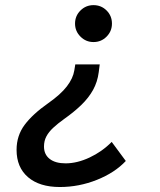

<svg xmlns="http://www.w3.org/2000/svg" viewBox="-20 -547 626 752"><path d="M214.4 185.5Q134.8 185.5 89.8 147Q44.9 108.4 44.9 40Q44.9 -15.6 76.4 -57.9Q107.9 -100.1 168.5 -142.6Q217.8 -177.2 241.9 -208.7Q266.1 -240.2 271 -271L274.9 -294.9H370.6L366.7 -264.2Q361.8 -226.1 344.5 -194.8Q327.1 -163.6 298.6 -136Q270 -108.4 231.4 -81.1Q206.1 -63 188.5 -46.6Q170.9 -30.3 161.6 -12.7Q152.3 4.9 152.3 26.9Q152.3 58.1 174.6 75.4Q196.8 92.8 236.8 92.8ZM214.4 185.5 236.8 92.8Q282.2 92.8 331.1 69.8Q379.9 46.9 417.5 8.8L472.7 83.5Q429.7 129.4 359.4 157.5Q289.1 185.5 214.4 185.5ZM346.2 -382.3Q316.4 -382.3 295.2 -403.6Q273.9 -424.8 273.9 -454.6Q273.9 -484.9 295.2 -505.9Q316.4 -526.9 346.2 -526.9Q376.5 -526.9 397.5 -505.9Q418.5 -484.9 418.5 -454.6Q418.5 -424.8 397.5 -403.6Q376.5 -382.3 346.2 -382.3Z"/></svg>

Font: Cascadia Mono NF
Style: Italic
Weight: 400
Italic angle: -10°
Monospace: yes
Designer: Aaron Bell
Foundry: Saja Typeworks
Version: Version 2404.023